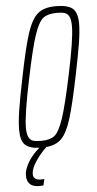

<svg xmlns="http://www.w3.org/2000/svg" viewBox="-60 -732 490 968"><g transform="rotate(-5 185.0 -248.0)"><path d="M370 -597Q370 -559 360.5 -500Q351 -441 331 -344Q301 -196 279 -125Q257 -54 228.5 -25.5Q200 3 152 7Q122 34 96.5 72Q71 110 71 137Q71 168 110 168L127 167L120 199Q110 200 97 200Q66 200 51 184.5Q36 169 36 142Q36 112 57.5 75.5Q79 39 116 8Q65 6 43.5 -15.5Q22 -37 22 -91Q22 -129 31 -188Q40 -247 60 -344Q91 -501 114.5 -572.5Q138 -644 170 -670Q202 -696 260 -696Q320 -696 345 -675.5Q370 -655 370 -597ZM333 -588Q333 -620 325.5 -636Q318 -652 303.5 -657Q289 -662 263 -662Q218 -662 194 -644Q170 -626 148 -560.5Q126 -495 95 -344Q57 -163 57 -99Q57 -67 65 -51Q73 -35 87.5 -30.5Q102 -26 129 -26Q173 -26 196 -44Q219 -62 241 -127Q263 -192 295 -344Q333 -522 333 -588Z"/></g></svg>

Font: Saira Ultra Condensed Thin
Style: Italic
Weight: 100
Width: 1
Italic angle: -12°
Designer: Hector Gatti with collaboration of the Omnibus-Type team
Foundry: Omnibus-Type
Version: Version 1.001; ttfautohint (v1.8)